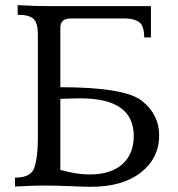

<svg xmlns="http://www.w3.org/2000/svg" viewBox="-20 -717 683 738"><path d="M329.1 1Q307.1 1 247.8 -1.5Q188.5 -3.9 147.9 -3.9Q112.8 -3.9 37.6 0V-34.2Q98.6 -34.2 111.6 -71.3Q124.5 -108.4 125.5 -174.8V-585.4Q125.5 -627.4 109.4 -643.8Q93.3 -660.2 47.9 -660.2V-697.3Q110.8 -693.4 171.9 -693.4H560.1V-573.2H534.2Q534.2 -618.7 514.4 -632.3Q494.6 -646 461.4 -646H252.4Q211.9 -646 211.9 -611.3V-381.8Q458.5 -381.8 525.1 -329.6Q591.8 -277.3 591.8 -196.3Q591.8 -109.4 521.7 -54.2Q451.7 1 329.1 1ZM324.2 -46.4Q405.3 -46.4 449.7 -85.4Q494.1 -124.5 494.1 -194.3Q494.1 -338.9 290 -338.9Q259.3 -338.9 211.9 -336.9V-64Q274.4 -46.4 324.2 -46.4Z"/></svg>

Font: Almanac
Style: Regular
Weight: 400
Designer: Eden's Almanac
Version: Version 3.501;March 28, 2021;FontCreator 13.0.0.2683 64-bit